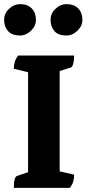

<svg xmlns="http://www.w3.org/2000/svg" viewBox="-20 -910 424 930"><path d="M47 0Q47 -53 63 -58L116 -76V-560L47 -577Q47 -595 51.5 -610Q56 -625 68 -641H339Q339 -616 334.5 -600.5Q330 -585 323 -583L269 -566V-80L339 -64Q339 -46 335 -31.5Q331 -17 319 0ZM301 -738Q262 -738 243.5 -759.5Q225 -781 225 -814Q225 -845 249 -867.5Q273 -890 301 -890Q339 -890 359 -869Q379 -848 379 -814Q379 -784 355 -761Q331 -738 301 -738ZM77 -738Q38 -738 19 -759.5Q0 -781 0 -814Q0 -845 24 -867.5Q48 -890 77 -890Q114 -890 134 -869Q154 -848 154 -814Q154 -784 130 -761Q106 -738 77 -738Z"/></svg>

Font: Petrona ExtraBold
Style: Regular
Weight: 800
Designer: Ringo R. Seeber
Foundry: Ringo R. Seeber
Version: Version 2.001; ttfautohint (v1.8.3)